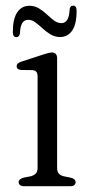

<svg xmlns="http://www.w3.org/2000/svg" viewBox="-20 -644 313 664"><path d="M177.5 -443V-63Q177.5 -50.5 183.5 -43.8Q189.5 -37 200 -34.5L224.5 -29.5Q233 -27.5 237.2 -23.8Q241.5 -20 241.5 -14Q241.5 -7.5 236.8 -3.8Q232 0 223 0H63Q54.5 0 49.5 -3.8Q44.5 -7.5 44.5 -14Q44.5 -20 49 -23.5Q53.5 -27 61 -29.5L87 -34.5Q97.5 -37.5 103.8 -44Q110 -50.5 110 -63V-379.5Q110 -390.5 105.8 -395.5Q101.5 -400.5 92.5 -401.5L52.5 -402Q45 -403 41.2 -406.2Q37.5 -409.5 37.5 -415Q37.5 -420.5 41.8 -424.5Q46 -428.5 54.5 -431L129.5 -455.5Q139 -458.5 146.5 -460.5Q154 -462.5 160.5 -462.5Q168 -462.5 172.8 -457.5Q177.5 -452.5 177.5 -443ZM187.7 -516Q169.7 -516 154.9 -525Q140 -534 127.2 -545.8Q114.4 -557.5 102.4 -566.5Q90.5 -575.5 77.9 -575.5Q64 -575.5 57 -564.2Q50 -553 49.1 -529.5Q47.3 -515.5 36.5 -515.5Q24.4 -515.5 24.4 -533.5Q24.4 -579 39.7 -601.5Q55 -624 81.5 -624Q100 -624 114.8 -615Q129.7 -606 142.3 -594Q154.9 -582 167 -573Q179.2 -564 191.8 -564Q205.7 -564 212.7 -575.8Q219.7 -587.5 220.6 -610Q221.9 -624.5 233.2 -624.5Q244.9 -624.5 244.9 -606Q244.9 -560.5 229.6 -538.2Q214.3 -516 187.7 -516Z"/></svg>

Font: Fraunces 48pt Soft Wonky Light
Style: Regular
Weight: 300
Version: Version 1.000;[b76b70a41]